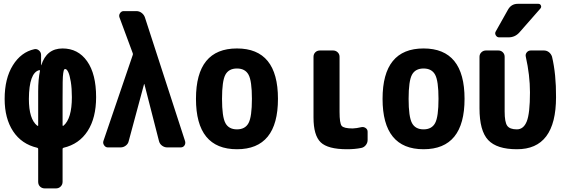

<svg xmlns="http://www.w3.org/2000/svg" viewBox="-20 -790 3040 1029"><path d="M320.3 -116.2Q365.2 -154.3 365.2 -269.5Q365.2 -316.4 359.4 -352.1Q353.5 -387.7 345.7 -403.8Q337.9 -419.9 330.1 -419.9Q325.2 -419.9 323.2 -416.5Q321.3 -413.1 318.8 -397.5Q316.4 -381.8 315.9 -350.1Q315.4 -318.4 315.4 -259.8V-118.2Q315.4 -114.3 320.3 -116.2ZM184.6 -299.8Q184.6 -365.2 194.3 -410.2Q194.3 -412.1 192.9 -413.6Q191.4 -415 190.4 -414.1Q135.7 -400.4 134.8 -259.8Q134.8 -151.4 179.7 -116.2Q184.6 -114.3 184.6 -117.2ZM315.4 -530.3Q398.4 -530.3 446.8 -461.9Q495.1 -393.6 495.1 -269.5Q495.1 -158.2 449.7 -87.9Q404.3 -17.6 320.3 2Q315.4 3.9 315.4 7.8V184.6Q315.4 199.2 305.2 209.5Q294.9 219.7 280.3 219.7H219.7Q205.1 219.7 194.8 210Q184.6 200.2 184.6 184.6V7.8Q184.6 3.9 179.7 2Q95.7 -17.6 50.3 -86.4Q4.9 -155.3 4.9 -259.8Q4.9 -369.1 48.8 -439.9Q92.8 -510.7 164.1 -526.4Q177.7 -529.3 189 -519.5Q200.2 -509.8 200.2 -495.1V-440.4H201.2Q229.5 -530.3 315.4 -530.3Z M756.8 -696.3 971.7 -34.2Q975.6 -21.5 968.8 -10.7Q961.9 0 948.2 0H876Q861.3 0 848.6 -9.3Q835.9 -18.6 832 -34.2L753.9 -338.9Q753.9 -339.8 752.9 -339.8Q752 -339.8 752 -338.9L669.9 -34.2Q667 -19.5 654.3 -9.8Q641.6 0 626 0H557.6Q545.9 0 538.1 -11.2Q530.3 -22.5 534.2 -34.2L691.4 -495.1Q693.4 -500 691.4 -504.9L620.1 -697.3Q616.2 -709 623.5 -719.7Q630.9 -730.5 642.6 -730.5H710.9Q726.6 -730.5 739.3 -720.7Q752 -710.9 756.8 -696.3Z M1188 -130.4Q1206.1 -96.7 1250 -96.7Q1293.9 -96.7 1312 -130.4Q1330.1 -164.1 1330.1 -260.3Q1330.1 -356.4 1312 -389.6Q1293.9 -422.9 1250 -422.9Q1206.1 -422.9 1188 -389.6Q1169.9 -356.4 1169.9 -260.3Q1169.9 -164.1 1188 -130.4ZM1030.3 -260.3Q1030.3 -530.3 1250 -530.3Q1469.7 -530.3 1469.7 -260.3Q1469.7 9.8 1250 9.8Q1030.3 9.8 1030.3 -260.3Z M1916 -108.4Q1928.7 -111.3 1939.5 -104Q1950.2 -96.7 1950.2 -84V-40Q1950.2 -24.4 1940.4 -12.2Q1930.7 0 1916 2.9Q1881.8 9.8 1839.8 9.8Q1737.3 9.8 1698.7 -27.3Q1660.2 -64.5 1660.2 -160.2V-485.4Q1660.2 -500 1669.9 -509.8Q1679.7 -519.5 1695.3 -519.5H1764.6Q1779.3 -519.5 1789.6 -509.8Q1799.8 -500 1799.8 -485.4V-190.4Q1799.8 -129.9 1811 -115.7Q1822.3 -101.6 1870.1 -101.6Q1891.6 -102.5 1916 -108.4Z M2188 -130.4Q2206.1 -96.7 2250 -96.7Q2293.9 -96.7 2312 -130.4Q2330.1 -164.1 2330.1 -260.3Q2330.1 -356.4 2312 -389.6Q2293.9 -422.9 2250 -422.9Q2206.1 -422.9 2188 -389.6Q2169.9 -356.4 2169.9 -260.3Q2169.9 -164.1 2188 -130.4ZM2030.3 -260.3Q2030.3 -530.3 2250 -530.3Q2469.7 -530.3 2469.7 -260.3Q2469.7 9.8 2250 9.8Q2030.3 9.8 2030.3 -260.3Z M2894.5 -519.5Q2910.2 -519.5 2921.9 -510.3Q2933.6 -501 2938.5 -486.3Q2960.9 -391.6 2960 -269.5Q2960 10.7 2750 9.8Q2642.6 9.8 2596.2 -39.6Q2549.8 -88.9 2549.8 -210V-485.4Q2549.8 -500 2560.1 -509.8Q2570.3 -519.5 2585 -519.5H2650.4Q2665 -519.5 2674.8 -509.8Q2684.6 -500 2684.6 -485.4V-192.4Q2684.6 -135.7 2698.2 -116.2Q2711.9 -96.7 2750 -96.7Q2786.1 -96.7 2803.2 -139.6Q2820.3 -182.6 2820.3 -294.9Q2820.3 -386.7 2797.9 -486.3Q2794.9 -499 2803.2 -509.3Q2811.5 -519.5 2825.2 -519.5ZM2754.9 -769.5H2865.2Q2875 -769.5 2878.9 -760.7Q2882.8 -752 2876 -744.1L2763.7 -616.2Q2740.2 -589.8 2705.1 -589.8H2655.3Q2643.6 -589.8 2637.2 -600.6Q2630.9 -611.3 2636.7 -621.1L2703.1 -739.3Q2720.7 -769.5 2754.9 -769.5Z"/></svg>

Font: Rounded-L Mgen+ 1m bold
Style: Bold
Weight: 700
Designer: [Source Han Sans]
Ryoko NISHIZUKA  (kana & ideographs); Paul D. Hunt (Latin, Greek & Cyrillic); Wenlong ZHANG  (bopomofo
Version: Version 1.059.20150602